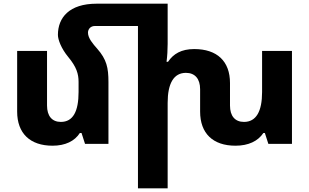

<svg xmlns="http://www.w3.org/2000/svg" viewBox="-20 -780 1678 1041"><path d="M294 -591C294 -565 312 -517 350 -471C395 -417 406 -379 406 -336V-281C406 -176 376 -119 310 -119C262 -119 235 -151 235 -208V-504H73V-175C73 -57 143 10 265 10C334 10 385 -15 413 -59H422L441 0H568V-335C568 -413 558 -458 507 -516C484 -542 457 -573 457 -603C457 -623 472 -639 494 -639H728V241H889V-222C889 -328 922 -385 988 -385C1037 -385 1065 -353 1065 -296V-175C1065 -57 1134 10 1257 10C1327 10 1379 -15 1408 -59H1416L1435 0H1563V-504H1401V-281C1401 -176 1369 -119 1303 -119C1254 -119 1227 -151 1227 -208V-330C1227 -448 1157 -514 1033 -514C963 -514 920 -488 891 -445H883C887 -476 889 -510 889 -542V-760H504C355 -760 294 -684 294 -591Z"/></svg>

Font: Noto Sans Armenian Extra
Style: Regular
Weight: 800
Designer: Monotype Design Team
Foundry: Monotype Imaging Inc.
Version: Version 1.901